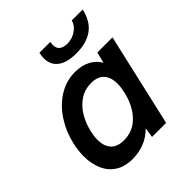

<svg xmlns="http://www.w3.org/2000/svg" viewBox="-193 -816 952 952"><g transform="rotate(-45 283.0 -340.0)"><path d="M546.4 -487.8 434.6 0H335.9L343.8 -52.2Q312.5 -20.5 273.4 -5.4Q234.4 9.8 190.4 9.8Q137.2 9.8 100.8 -13.4Q64.5 -36.6 46.4 -77.9Q28.3 -119.1 28.3 -172.4Q28.3 -210.4 38.1 -253.9Q53.7 -320.8 89.8 -376.5Q126 -432.1 178.7 -465.1Q231.4 -498 293.5 -498Q338.9 -498 373.5 -480.2Q408.2 -462.4 425.3 -430.2L440.4 -487.8ZM401.9 -308.1Q401.9 -352.1 379.6 -377.4Q357.4 -402.8 311 -402.8Q267.6 -402.8 232.9 -380.4Q198.2 -357.9 175 -319.8Q151.9 -281.7 141.1 -234.4Q134.3 -205.6 134.3 -181.2Q134.3 -137.2 156.7 -111.8Q179.2 -86.4 225.6 -86.4Q291 -86.4 334.7 -132.8Q378.4 -179.2 395 -253.9Q401.9 -283.7 401.9 -308.1ZM231.9 -654.3Q231.9 -670.9 236.3 -689.9H312.5Q310.1 -677.7 310.1 -670.4Q310.1 -646.5 325.2 -635Q340.3 -623.5 366.2 -623.5Q400.4 -623.5 428.2 -642.6Q456.1 -661.6 462.9 -689.9H539.6Q524.4 -622.1 480.2 -590.1Q436 -558.1 363.8 -558.1Q298.8 -558.1 265.4 -583.5Q231.9 -608.9 231.9 -654.3Z"/></g></svg>

Font: Acari Sans SemiBold
Style: Italic
Weight: 600
Italic angle: -13°
Designer: Alfredo Marco Pradil and Stefan Peev
Foundry: Hanken Design Co.
Version: Version 1.045;January 11, 2019;FontCreator 11.5.0.2425 64-bi